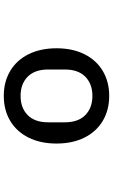

<svg xmlns="http://www.w3.org/2000/svg" viewBox="194 -792 611 1040"><g transform="rotate(90 500.0 -272.5)"><path d="M242 -273Q242 -359 274 -423.5Q306 -488 364.5 -523Q423 -558 500 -558Q577 -558 635.5 -523Q694 -488 726 -423.5Q758 -359 758 -273Q758 -186 726 -121.5Q694 -57 635.5 -22Q577 13 500 13Q423 13 364.5 -22Q306 -57 274 -121.5Q242 -186 242 -273ZM643 -227V-318Q643 -390 604 -428.5Q565 -467 500 -467Q435 -467 396 -428.5Q357 -390 357 -318V-227Q357 -155 396 -116.5Q435 -78 500 -78Q565 -78 604 -116.5Q643 -155 643 -227Z"/></g></svg>

Font: IBM Plex Sans JP Medium
Style: Regular
Weight: 500
Designer: Mike Abbink; Paul van der Laan; Pieter van Rosmalen; Wujin Sim; Yejin Wi; Jinhee Kim; Boomi Park; Yona Kim; Kichan Ma
Foundry: Sandoll Inc.
Version: Version 1.001